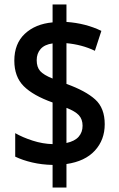

<svg xmlns="http://www.w3.org/2000/svg" viewBox="-20 -780 530 858"><path d="M215 -43Q167 -44 124 -54Q81 -64 48 -80V-185Q81 -166 126 -151.5Q171 -137 215 -136V-322Q128 -353 86 -395Q44 -437 44 -509Q44 -585 91 -629Q138 -673 215 -680V-760H277V-682Q320 -679 359 -669Q398 -659 433 -642L404 -553Q375 -567 343 -575.5Q311 -584 277 -587V-405Q363 -374 405.5 -335.5Q448 -297 448 -225Q448 -155 404 -107Q360 -59 277 -47V58H215ZM215 -586Q179 -581 161.5 -561Q144 -541 144 -511Q144 -480 159.5 -462.5Q175 -445 215 -429ZM277 -141Q314 -149 331.5 -169Q349 -189 349 -218Q349 -247 332.5 -265Q316 -283 277 -298Z"/></svg>

Font: Noto Sans Lao Looped Condensed SemiBold
Style: Regular
Weight: 600
Width: 3
Designer: Mark Frömberg, Ben Mitchell
Foundry: The Fontpad Ltd
Version: Version 1.002; ttfautohint (v1.8.4.7-5d5b)